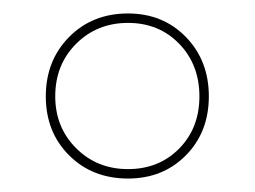

<svg xmlns="http://www.w3.org/2000/svg" viewBox="-20 -775 378 285"><path d="M48 -632Q48 -685 82.5 -720Q117 -755 170 -755Q222 -755 256 -720Q290 -685 290 -632Q290 -579 256 -544.5Q222 -510 170 -510Q117 -510 82.5 -544.5Q48 -579 48 -632ZM276 -632Q276 -679 246 -710Q216 -741 170 -741Q124 -741 93 -710Q62 -679 62 -632Q62 -586 93 -555Q124 -524 170 -524Q216 -524 246 -554.5Q276 -585 276 -632Z"/></svg>

Font: Exo Thin
Style: Regular
Weight: 250
Designer: Natanael Gama
Foundry: Natanael Gama
Version: Version 1.500; ttfautohint (v1.6)